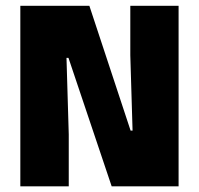

<svg xmlns="http://www.w3.org/2000/svg" viewBox="-20 -660 704 680"><path d="M296.5 -639.5 442.5 -197.5H449.5L441.5 -464.5V-639.5H612.5V0H375.5L222.5 -455H215.5L223.5 -184V0H52V-639.5Z"/></svg>

Font: Anek Gujarati Medium ExtraBold
Style: Regular
Weight: 800
Version: Version 1.003